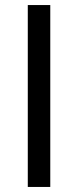

<svg xmlns="http://www.w3.org/2000/svg" viewBox="-20 -740 309 760"><path d="M90 0H179V-720H90Z"/></svg>

Font: Eudonet Medium
Style: Regular
Weight: 500
Designer: Mikhail Sharanda
Foundry: Mikhail Sharanda
Version: Version 4.503;Glyphs 3.1.2 (3151)